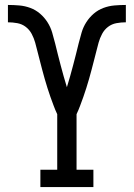

<svg xmlns="http://www.w3.org/2000/svg" viewBox="-20 -755 540 775"><path d="M143 0V-70H211V-294Q203 -311 196.5 -328.5Q190 -346 183.5 -364Q177 -382 171.5 -400Q166 -418 160.5 -436.5Q155 -455 150.5 -473Q146 -491 141 -509.5Q136 -528 131.5 -546.5Q127 -565 122 -583Q117 -601 108 -618Q99 -635 84 -646.5Q69 -658 50 -661.5Q31 -665 12 -665V-735Q35 -735 58 -733Q81 -731 102.5 -723Q124 -715 141.5 -700Q159 -685 171.5 -665.5Q184 -646 190.5 -624Q197 -602 202.5 -580Q208 -558 213.5 -535.5Q219 -513 225 -491Q231 -469 237 -447Q243 -425 250 -403Q257 -425 263 -447Q269 -469 275 -491Q281 -513 286.5 -535.5Q292 -558 297.5 -580Q303 -602 309.5 -624Q316 -646 328.5 -665.5Q341 -685 358.5 -700Q376 -715 397.5 -723Q419 -731 442 -733Q465 -735 488 -735V-665Q469 -665 450 -661.5Q431 -658 416 -646.5Q401 -635 392 -618Q383 -601 378 -583Q373 -565 368.5 -546.5Q364 -528 359 -509.5Q354 -491 349.5 -473Q345 -455 339.5 -436.5Q334 -418 328.5 -400Q323 -382 316.5 -364Q310 -346 303.5 -328.5Q297 -311 289 -294V-70H357V0Z"/></svg>

Font: Iosevka Gothic
Style: Regular
Weight: 400
Monospace: yes
Designer: Belleve Invis
Foundry: Belleve Invis
Version: Version 15.5.1; ttfautohint (v1.8.4)